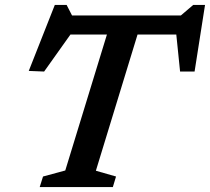

<svg xmlns="http://www.w3.org/2000/svg" viewBox="-20 -761 854 781"><path d="M721 -620.5H226L280 -639.5L159.5 -470L97 -472.5L203 -741H251L279.5 -685.5L225.5 -698H764.5L701 -685.5L766 -741H814L771.5 -470H712.5L695 -641.5ZM427.5 -661.5H552L370 -66.5L452 -43L439 0H141.5L155 -43L245.5 -67.5Z"/></svg>

Font: Newsreader 9pt Medium
Style: Italic
Weight: 500
Italic angle: -17°
Designer: Hugues Gentile
Foundry: Production Type
Version: Version 1.003